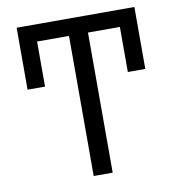

<svg xmlns="http://www.w3.org/2000/svg" viewBox="-81 -801 816 876"><g transform="rotate(-10 326.5 -363.5)"><path d="M599.4 -727.3V-440.3H518.5V-649.1H370.7V0H282.7V-649.1H134.9V-440.3H54V-727.3Z"/></g></svg>

Font: Inter Alia
Style: Regular
Weight: 400
Designer: Rasmus Andersson (Latin, Greek, Cyrillic etc.) and Evan from Shavian.info (Shavian, old style figures)
Foundry: Shavian.info
Version: Version 0.001;git-37ab20767